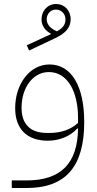

<svg xmlns="http://www.w3.org/2000/svg" viewBox="-20 -702 487 962"><path d="M126 -449 257 -511C310 -536 334 -565 334 -606C334 -650 302 -682 262 -682C219 -682 188 -649 188 -604C188 -574 206 -549 235 -533V-531L114 -475ZM214 -605C214 -633 234 -654 260 -654C287 -654 308 -633 308 -605C308 -579 296 -562 265 -545L253 -551C228 -564 214 -584 214 -605ZM39 240H113C310 240 402 132 402 -91C402 -272 337 -379 228 -379C128 -379 56 -280 56 -160C56 -57 114 3 220 3C278 3 333 -20 367 -58H371C369 115 287 202 113 202H39ZM230 -36H214C132 -36 88 -80 88 -162C88 -264 146 -341 225 -341C316 -341 371 -247 371 -111V-86C335 -53 286 -36 230 -36Z"/></svg>

Font: IBM Plex Arabic ExtraLight
Style: Regular
Weight: 200
Designer: Mike Abbink, Paul van der Laan, Pieter van Rosmalen, Wael Morcos, Khajak Apelian
Foundry: Bold Monday
Version: Version 1.0